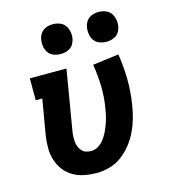

<svg xmlns="http://www.w3.org/2000/svg" viewBox="-112 -834 823 932"><g transform="rotate(-15 300.0 -368.5)"><path d="M261 8Q229 8 198 2Q167 -4 141.5 -19Q116 -34 98 -57.5Q80 -81 71 -110Q62 -139 62 -170.5Q62 -202 67 -234L97 -410H64V-520H248L197 -216Q195 -203 194.5 -190Q194 -177 195.5 -164Q197 -151 202 -139.5Q207 -128 215 -119Q223 -110 235.5 -106Q248 -102 261 -102Q280 -102 297 -112.5Q314 -123 326 -139Q338 -155 346.5 -172.5Q355 -190 361.5 -208Q368 -226 372.5 -244Q377 -262 380 -281Q390 -338 388.5 -394Q387 -450 378 -504L509 -521Q519 -459 520 -394.5Q521 -330 510 -264Q505 -232 496 -200.5Q487 -169 472.5 -138.5Q458 -108 436 -80Q414 -52 386.5 -31.5Q359 -11 326 -1.5Q293 8 261 8ZM469 -595Q452 -595 435 -601.5Q418 -608 408.5 -621.5Q399 -635 396 -652.5Q393 -670 396 -688Q398 -701 404.5 -712.5Q411 -724 421.5 -731.5Q432 -739 444.5 -742Q457 -745 470 -745Q487 -745 504 -738.5Q521 -732 530.5 -718.5Q540 -705 543.5 -687.5Q547 -670 544 -652Q541 -639 535 -627.5Q529 -616 518 -608.5Q507 -601 494.5 -598Q482 -595 469 -595ZM239 -595Q222 -595 205 -601.5Q188 -608 178.5 -621.5Q169 -635 166 -652.5Q163 -670 166 -688Q168 -701 174.5 -712.5Q181 -724 191.5 -731.5Q202 -739 214.5 -742Q227 -745 240 -745Q257 -745 274 -738.5Q291 -732 300.5 -718.5Q310 -705 313.5 -687.5Q317 -670 314 -652Q311 -639 305 -627.5Q299 -616 288 -608.5Q277 -601 264.5 -598Q252 -595 239 -595Z"/></g></svg>

Font: Iosevka HT Extrabold Extended
Style: Italic
Weight: 800
Width: 7
Italic angle: -9°
Monospace: yes
Designer: Belleve Invis
Foundry: Belleve Invis
Version: Version 32.3.0; ttfautohint (v1.8.4)